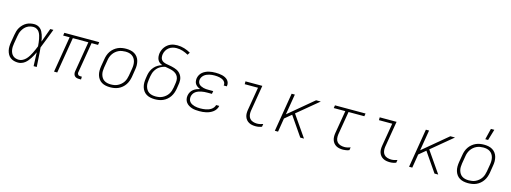

<svg xmlns="http://www.w3.org/2000/svg" viewBox="-10 -1614 6620 2487"><g transform="rotate(15 3300.0 -370.0)"><path d="M216 8Q187 8 160.5 1Q134 -6 112.5 -22Q91 -38 78 -62Q65 -86 59 -112.5Q53 -139 54 -168Q55 -197 60 -226L77 -326Q81 -351 88.5 -377Q96 -403 110 -426.5Q124 -450 144.5 -470.5Q165 -491 189 -504Q213 -517 239.5 -522.5Q266 -528 291 -528Q315 -528 336.5 -520Q358 -512 374.5 -497Q391 -482 401 -462.5Q411 -443 418.5 -421.5Q426 -400 431 -378Q436 -356 439 -333Q456 -380 473 -426.5Q490 -473 507 -520H549Q523 -454 498.5 -388Q474 -322 447 -257Q454 -193 457 -128.5Q460 -64 465 0H423Q421 -46 419.5 -92Q418 -138 416 -184Q406 -162 394.5 -140.5Q383 -119 370 -98.5Q357 -78 341 -58.5Q325 -39 305.5 -24Q286 -9 262.5 -0.5Q239 8 216 8ZM217 -30Q242 -30 266.5 -43Q291 -56 310 -76Q329 -96 343 -119Q357 -142 369 -165.5Q381 -189 391.5 -213.5Q402 -238 412 -263Q410 -287 407.5 -311Q405 -335 400.5 -358Q396 -381 389 -404Q382 -427 370 -446Q358 -465 337 -477.5Q316 -490 292 -490Q270 -490 248.5 -485Q227 -480 207 -468Q187 -456 172 -439Q157 -422 146 -402.5Q135 -383 128.5 -362Q122 -341 119 -319L102 -219Q98 -197 97 -174.5Q96 -152 99.5 -130.5Q103 -109 112 -90Q121 -71 136.5 -57Q152 -43 173 -36.5Q194 -30 217 -30Z M1033 8Q1016 8 1000.5 3.5Q985 -1 974.5 -12.5Q964 -24 960.5 -40.5Q957 -57 960 -74L1028 -482H820L740 0H697L777 -482H690L696 -520H1164L1158 -482H1071L1003 -74Q1001 -65 1003 -56.5Q1005 -48 1010 -42Q1015 -36 1023 -33Q1031 -30 1040 -30H1062L1061 8Z M1449 8Q1418 8 1389 2Q1360 -4 1336 -18.5Q1312 -33 1295.5 -56Q1279 -79 1271 -107Q1263 -135 1263 -165Q1263 -195 1268 -226L1285 -326Q1289 -353 1298.5 -380Q1308 -407 1324.5 -431.5Q1341 -456 1364.5 -475.5Q1388 -495 1414.5 -507Q1441 -519 1469 -523.5Q1497 -528 1524 -528Q1555 -528 1584 -522Q1613 -516 1637 -501.5Q1661 -487 1678 -464Q1695 -441 1702.5 -413Q1710 -385 1710.5 -355Q1711 -325 1705 -294L1689 -194Q1684 -167 1674.5 -140Q1665 -113 1648.5 -88.5Q1632 -64 1609 -44.5Q1586 -25 1559.5 -13Q1533 -1 1504.5 3.5Q1476 8 1449 8ZM1450 -30Q1472 -30 1495.5 -34Q1519 -38 1540.5 -48.5Q1562 -59 1581.5 -75.5Q1601 -92 1614.5 -112.5Q1628 -133 1635.5 -155.5Q1643 -178 1647 -201L1664 -301Q1668 -325 1668 -349Q1668 -373 1662.5 -395Q1657 -417 1644.5 -436Q1632 -455 1613 -467.5Q1594 -480 1571.5 -485Q1549 -490 1524 -490Q1502 -490 1478.5 -486Q1455 -482 1433 -471.5Q1411 -461 1392 -444.5Q1373 -428 1359.5 -407.5Q1346 -387 1338 -364.5Q1330 -342 1327 -319L1310 -219Q1306 -195 1305.5 -171Q1305 -147 1311 -125Q1317 -103 1329 -84Q1341 -65 1360 -52.5Q1379 -40 1402 -35Q1425 -30 1450 -30Z M2049 8Q2019 8 1989.5 2Q1960 -4 1936 -18.5Q1912 -33 1895.5 -56Q1879 -79 1871 -107Q1863 -135 1863 -165Q1863 -195 1868 -226L1875 -270Q1880 -299 1892.5 -327.5Q1905 -356 1926 -380Q1947 -404 1974.5 -420Q2002 -436 2030 -444Q2009 -451 1992 -464Q1975 -477 1965.5 -496.5Q1956 -516 1954 -538.5Q1952 -561 1955 -584Q1959 -606 1967.5 -627.5Q1976 -649 1990.5 -668.5Q2005 -688 2024 -703Q2043 -718 2064.5 -727Q2086 -736 2108 -739.5Q2130 -743 2152 -743Q2202 -743 2247.5 -729Q2293 -715 2332 -692L2311 -659Q2276 -679 2236.5 -692Q2197 -705 2154 -705Q2128 -705 2101.5 -698Q2075 -691 2052.5 -674Q2030 -657 2016 -632Q2002 -607 1998 -581Q1995 -561 1997.5 -542Q2000 -523 2010.5 -508Q2021 -493 2038.5 -485Q2056 -477 2074.5 -473Q2093 -469 2112.5 -466Q2132 -463 2151 -458.5Q2170 -454 2188 -448.5Q2206 -443 2222.5 -435Q2239 -427 2253 -415Q2267 -403 2277.5 -388Q2288 -373 2294.5 -355Q2301 -337 2302.5 -318Q2304 -299 2302 -279Q2300 -259 2296 -239L2289 -194Q2284 -167 2274.5 -140Q2265 -113 2248.5 -88.5Q2232 -64 2209 -44.5Q2186 -25 2159.5 -13Q2133 -1 2105 3.5Q2077 8 2049 8ZM2050 -30Q2073 -30 2096 -34Q2119 -38 2140.5 -48.5Q2162 -59 2181.5 -75.5Q2201 -92 2214.5 -112.5Q2228 -133 2235.5 -155.5Q2243 -178 2247 -201L2254 -245Q2259 -272 2259.5 -298.5Q2260 -325 2249.5 -348Q2239 -371 2219.5 -386.5Q2200 -402 2176 -410.5Q2152 -419 2126.5 -423.5Q2101 -428 2075 -433Q2056 -430 2036 -422Q2016 -414 1998.5 -402.5Q1981 -391 1967 -375Q1953 -359 1942.5 -340.5Q1932 -322 1926.5 -303Q1921 -284 1917 -264L1910 -219Q1906 -195 1905.5 -171Q1905 -147 1911 -125Q1917 -103 1929 -84Q1941 -65 1960 -52.5Q1979 -40 2002.5 -35Q2026 -30 2050 -30Z M2645 8Q2619 8 2593.5 5.5Q2568 3 2545 -4.5Q2522 -12 2501.5 -25Q2481 -38 2467 -57Q2453 -76 2448 -100.5Q2443 -125 2448 -151Q2452 -174 2464 -195.5Q2476 -217 2495.5 -232.5Q2515 -248 2537.5 -257Q2560 -266 2583 -272Q2563 -279 2546.5 -290Q2530 -301 2518.5 -317Q2507 -333 2504 -354Q2501 -375 2504 -396Q2508 -419 2519.5 -440Q2531 -461 2549 -476.5Q2567 -492 2589 -502.5Q2611 -513 2633 -518.5Q2655 -524 2678 -526Q2701 -528 2723 -528Q2745 -528 2767.5 -526Q2790 -524 2811 -519Q2832 -514 2851.5 -504.5Q2871 -495 2885.5 -480Q2900 -465 2906.5 -444Q2913 -423 2909 -400L2908 -395H2866L2867 -398Q2870 -416 2863.5 -431Q2857 -446 2845 -456.5Q2833 -467 2818 -473.5Q2803 -480 2786.5 -483.5Q2770 -487 2753.5 -488.5Q2737 -490 2720 -490Q2703 -490 2685 -488.5Q2667 -487 2649.5 -482.5Q2632 -478 2615 -471Q2598 -464 2583.5 -452Q2569 -440 2559 -424Q2549 -408 2546 -390Q2543 -372 2547.5 -355.5Q2552 -339 2563.5 -327Q2575 -315 2590.5 -308Q2606 -301 2622.5 -296.5Q2639 -292 2656.5 -291Q2674 -290 2692 -290H2754L2747 -251H2685Q2666 -251 2646.5 -249.5Q2627 -248 2607 -244Q2587 -240 2568 -233Q2549 -226 2532 -214Q2515 -202 2504 -183.5Q2493 -165 2490 -146Q2487 -126 2491 -107.5Q2495 -89 2507.5 -75Q2520 -61 2536.5 -52.5Q2553 -44 2571 -39Q2589 -34 2609 -32Q2629 -30 2648 -30Q2667 -30 2685 -31.5Q2703 -33 2721.5 -36.5Q2740 -40 2758 -46.5Q2776 -53 2792.5 -64Q2809 -75 2821 -91Q2833 -107 2837 -125H2879Q2876 -102 2862 -80Q2848 -58 2828 -42.5Q2808 -27 2785 -17Q2762 -7 2738.5 -1.5Q2715 4 2691.5 6Q2668 8 2645 8Z M3402 8Q3378 8 3355 4Q3332 0 3311.5 -11Q3291 -22 3276.5 -39.5Q3262 -57 3254.5 -79Q3247 -101 3247 -125Q3247 -149 3251 -173L3303 -482H3125V-520H3351L3292 -167Q3288 -139 3292.5 -112Q3297 -85 3313 -66Q3329 -47 3355.5 -38.5Q3382 -30 3409 -30Q3430 -30 3450.5 -34.5Q3471 -39 3490 -46L3484 -8Q3465 0 3444 4Q3423 8 3402 8Z M3999 0 3821 -259 3731 -184 3701 0H3658L3744 -520H3787L3741 -243L4072 -520H4135L3852 -285L4049 0Z M4574 8Q4550 8 4526.5 4Q4503 0 4483 -11Q4463 -22 4448.5 -39.5Q4434 -57 4426.5 -79Q4419 -101 4418.5 -125Q4418 -149 4422 -173L4474 -482H4319L4325 -520H4735L4729 -482H4517L4464 -167Q4460 -139 4464 -112Q4468 -85 4484.5 -66Q4501 -47 4527 -38.5Q4553 -30 4581 -30Q4601 -30 4622 -34.5Q4643 -39 4662 -46L4656 -8Q4637 0 4615.5 4Q4594 8 4574 8Z M5202 8Q5178 8 5155 4Q5132 0 5111.5 -11Q5091 -22 5076.5 -39.5Q5062 -57 5054.5 -79Q5047 -101 5047 -125Q5047 -149 5051 -173L5103 -482H4925V-520H5151L5092 -167Q5088 -139 5092.5 -112Q5097 -85 5113 -66Q5129 -47 5155.5 -38.5Q5182 -30 5209 -30Q5230 -30 5250.5 -34.5Q5271 -39 5290 -46L5284 -8Q5265 0 5244 4Q5223 8 5202 8Z M5799 0 5621 -259 5531 -184 5501 0H5458L5544 -520H5587L5541 -243L5872 -520H5935L5652 -285L5849 0Z M6249 8Q6218 8 6189 2Q6160 -4 6136 -18.5Q6112 -33 6095.5 -56Q6079 -79 6071 -107Q6063 -135 6063 -165Q6063 -195 6068 -226L6085 -326Q6089 -353 6098.5 -380Q6108 -407 6124.5 -431.5Q6141 -456 6164.5 -475.5Q6188 -495 6214.5 -507Q6241 -519 6269 -523.5Q6297 -528 6324 -528Q6355 -528 6384 -522Q6413 -516 6437 -501.5Q6461 -487 6478 -464Q6495 -441 6502.5 -413Q6510 -385 6510.5 -355Q6511 -325 6505 -294L6489 -194Q6484 -167 6474.5 -140Q6465 -113 6448.5 -88.5Q6432 -64 6409 -44.5Q6386 -25 6359.5 -13Q6333 -1 6304.5 3.5Q6276 8 6249 8ZM6250 -30Q6272 -30 6295.5 -34Q6319 -38 6340.5 -48.5Q6362 -59 6381.5 -75.5Q6401 -92 6414.5 -112.5Q6428 -133 6435.5 -155.5Q6443 -178 6447 -201L6464 -301Q6468 -325 6468 -349Q6468 -373 6462.5 -395Q6457 -417 6444.5 -436Q6432 -455 6413 -467.5Q6394 -480 6371.5 -485Q6349 -490 6324 -490Q6302 -490 6278.5 -486Q6255 -482 6233 -471.5Q6211 -461 6192 -444.5Q6173 -428 6159.5 -407.5Q6146 -387 6138 -364.5Q6130 -342 6127 -319L6110 -219Q6106 -195 6105.5 -171Q6105 -147 6111 -125Q6117 -103 6129 -84Q6141 -65 6160 -52.5Q6179 -40 6202 -35Q6225 -30 6250 -30ZM6319 -600 6355 -748H6401L6357 -600Z"/></g></svg>

Font: Iosevka XLt Ex Obl
Style: Regular
Weight: 200
Width: 7
Italic angle: -9°
Monospace: yes
Designer: Belleve Invis
Foundry: Belleve Invis
Version: Version 32.5.0; ttfautohint (v1.8.4)